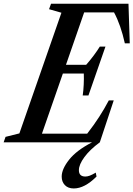

<svg xmlns="http://www.w3.org/2000/svg" viewBox="-75 -782 733 1055"><path d="M-55 0 -44.5 -30 31.5 -49 262.5 -712 194.5 -731.5 205.5 -761.5H631L638 -544H611Q599.5 -595 585 -636.8Q570.5 -678.5 551.5 -714H387.5L287.5 -426H398.5Q421 -451.5 440.5 -477.8Q460 -504 473.5 -526H504.5L411 -257.5H379.5Q383.5 -284.5 385 -317Q386.5 -349.5 385.5 -378H270.5L155.5 -47.5H404Q441.5 -95.5 470.2 -140.2Q499 -185 523 -230.5H550L473.5 0ZM330.5 253.5Q299 253.5 281.5 235.2Q264 217 264 188.5Q264 147 304.8 95.5Q345.5 44 431 0H473.5Q419 40 388.8 81.2Q358.5 122.5 358.5 153Q358.5 188 394 188Q405.5 188 418.2 183.2Q431 178.5 451 166.5L455.5 188Q390 253.5 330.5 253.5Z"/></svg>

Font: Libre Caslon Condensed SemiBold Italic
Style: Regular
Weight: 600
Italic angle: -22.583°
Designer: Pablo Impallari, Rodrigo Fuenzalida, Katja Schimmel, Ertekin Erdin
Foundry: Pablo Impallari, Rodrigo Fuenzalida
Version: Version 2.000; ttfautohint (v1.8.4.7-5d5b);gftools[0.9.33]